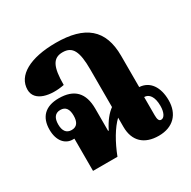

<svg xmlns="http://www.w3.org/2000/svg" viewBox="-132 -690 827 830"><g transform="rotate(-30 281.0 -274.5)"><path d="M433 11C505 11 546 -33 546 -101C546 -167 516 -211 464 -214V-370C464 -502 392 -560 247 -560C118 -560 40 -516 40 -445C40 -386 116 -371 186 -385C186 -476 204 -510 252 -510C302 -510 319 -475 319 -385V-198C297 -182 276 -157 256 -117H253V-228C253 -307 215 -346 138 -346C71 -346 36 -311 36 -248C36 -192 65 -161 102 -161C105 -161 107 -161 110 -161V0H232C255 -60 287 -115 319 -145V-99C319 -27 362 11 433 11ZM119 -199C92 -199 80 -218 80 -249C80 -280 92 -299 119 -299C146 -299 157 -280 157 -249C157 -218 146 -199 119 -199ZM476 -44C465 -44 461 -55 461 -75V-166C485 -166 503 -144 503 -98C503 -66 492 -44 476 -44Z"/></g></svg>

Font: Noto Serif Thai ExtraCondensed ExtraBold
Style: Regular
Weight: 800
Width: 2
Designer: Monotype Design Team
Foundry: Monotype Imaging Inc.
Version: Version 2.002